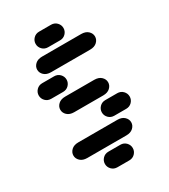

<svg xmlns="http://www.w3.org/2000/svg" viewBox="-206 -957 912 1039"><g transform="rotate(-30 250.0 -437.0)"><path d="M212.9 -13.7H287.1Q308.6 -13.7 322.8 -28.3Q336.9 -43 336.9 -62.5Q336.9 -82 322.8 -96.7Q308.6 -111.3 287.1 -111.3H212.9Q191.4 -111.3 177.2 -96.7Q163.1 -82 163.1 -62.5Q163.1 -43 177.2 -28.3Q191.4 -13.7 212.9 -13.7ZM96.7 -138.7H340.8Q368.2 -138.7 383.8 -153.3Q399.4 -168 399.4 -187.5Q399.4 -207 383.8 -221.7Q368.2 -236.3 340.8 -236.3H96.7Q69.3 -236.3 53.7 -221.7Q38.1 -207 38.1 -187.5Q38.1 -168 53.7 -153.3Q69.3 -138.7 96.7 -138.7ZM337.9 -263.7H412.1Q433.6 -263.7 447.8 -278.3Q461.9 -293 461.9 -312.5Q461.9 -332 447.8 -346.7Q433.6 -361.3 412.1 -361.3H337.9Q316.4 -361.3 302.2 -346.7Q288.1 -332 288.1 -312.5Q288.1 -293 302.2 -278.3Q316.4 -263.7 337.9 -263.7ZM159.2 -388.7H340.8Q368.2 -388.7 383.8 -403.3Q399.4 -418 399.4 -437.5Q399.4 -457 383.8 -471.7Q368.2 -486.3 340.8 -486.3H159.2Q131.8 -486.3 116.2 -471.7Q100.6 -457 100.6 -437.5Q100.6 -418 116.2 -403.3Q131.8 -388.7 159.2 -388.7ZM87.9 -513.7H162.1Q183.6 -513.7 197.8 -528.3Q211.9 -543 211.9 -562.5Q211.9 -582 197.8 -596.7Q183.6 -611.3 162.1 -611.3H87.9Q66.4 -611.3 52.2 -596.7Q38.1 -582 38.1 -562.5Q38.1 -543 52.2 -528.3Q66.4 -513.7 87.9 -513.7ZM159.2 -638.7H403.3Q430.7 -638.7 446.3 -653.3Q461.9 -668 461.9 -687.5Q461.9 -707 446.3 -721.7Q430.7 -736.3 403.3 -736.3H159.2Q131.8 -736.3 116.2 -721.7Q100.6 -707 100.6 -687.5Q100.6 -668 116.2 -653.3Q131.8 -638.7 159.2 -638.7ZM212.9 -763.7H287.1Q308.6 -763.7 322.8 -778.3Q336.9 -793 336.9 -812.5Q336.9 -832 322.8 -846.7Q308.6 -861.3 287.1 -861.3H212.9Q191.4 -861.3 177.2 -846.7Q163.1 -832 163.1 -812.5Q163.1 -793 177.2 -778.3Q191.4 -763.7 212.9 -763.7Z"/></g></svg>

Font: Workbench
Style: Regular
Weight: 400
Designer: Jens Kutilek
Foundry: Jens Kutilek
Version: Version 2.001